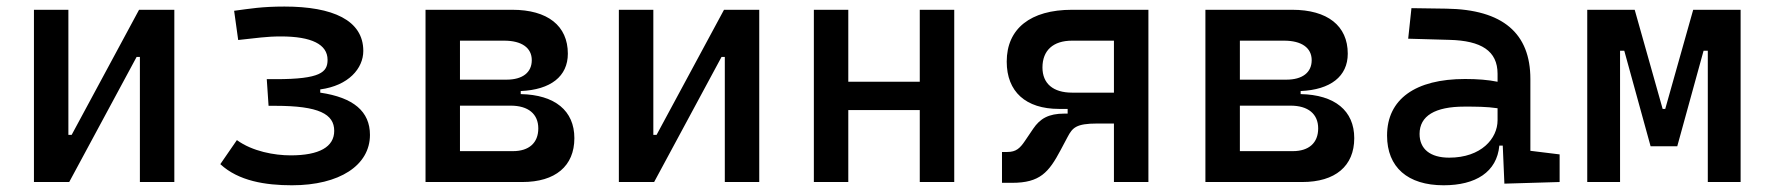

<svg xmlns="http://www.w3.org/2000/svg" viewBox="-20 -547 5313 577"><path d="M82 0H188L390.6 -376H400.4V0H503.9V-517.6H397.9L195.3 -141.6H185.5V-517.6H82Z M857.4 9.8C1000.5 9.8 1091.8 -50.3 1091.8 -141.6C1091.8 -211.9 1042.5 -253.9 942.4 -268.6V-278.3C1027.3 -289.6 1071.8 -341.3 1071.8 -394C1071.8 -486.3 980 -527.3 835 -527.3C766.6 -527.3 731.9 -521 683.6 -514.6L695.8 -426.8C752 -432.6 779.3 -437.5 824.2 -437.5C916.5 -437.5 964.4 -413.6 964.4 -367.2C964.4 -330.1 943.4 -309.1 809.1 -309.1H781.7L787.1 -229H807.6C938.5 -229 984.4 -204.1 984.4 -153.8C984.4 -105.5 939.5 -80.1 853.5 -80.1C805.2 -80.1 738.8 -91.8 691.9 -126L642.1 -53.7C696.8 -2.9 777.8 9.8 857.4 9.8Z M1258.8 0H1549.8C1648.9 0 1706.1 -47.9 1706.1 -131.8C1706.1 -214.4 1647.5 -262.2 1544.9 -264.2V-273.4C1634.8 -277.3 1686.5 -317.4 1686.5 -385.7C1686.5 -469.7 1625.5 -517.6 1519.5 -517.6H1258.8ZM1362.3 -92.8V-229.5H1514.6C1567.4 -229.5 1597.7 -204.6 1597.7 -161.1C1597.7 -117.7 1569.8 -92.8 1521.5 -92.8ZM1362.3 -307.6V-424.8H1495.1C1547.9 -424.8 1578.1 -403.3 1578.1 -366.2C1578.1 -329.1 1550.3 -307.6 1502 -307.6Z M1839.8 0H1945.8L2148.4 -376H2158.2V0H2261.7V-517.6H2155.8L1953.1 -141.6H1943.4V-517.6H1839.8Z M2744.1 0H2847.7V-517.6H2744.1V-301.3H2529.3V-517.6H2425.8V0H2529.3V-216.3H2744.1Z M3162.6 -219.7H3188.5V-205.6H3178.7C3130.9 -205.6 3105.5 -190.4 3085 -160.2L3060.5 -124C3045.4 -101.6 3033.7 -90.3 3007.3 -90.3H2991.2V2.4H3022C3105 2.4 3131.8 -28.8 3167.5 -96.2L3188.5 -135.7C3203.1 -163.1 3213.9 -175.8 3277.3 -175.8H3327.6V0H3431.2V-517.6H3201.7C3076.7 -517.6 3005.4 -460.9 3005.4 -361.8C3005.4 -271.5 3062.5 -219.7 3162.6 -219.7ZM3327.6 -268.6H3201.7C3145 -268.6 3112.8 -295.9 3112.8 -344.2C3112.8 -395.5 3145 -424.8 3201.7 -424.8H3327.6Z M3602.5 0H3893.6C3992.7 0 4049.8 -47.9 4049.8 -131.8C4049.8 -214.4 3991.2 -262.2 3888.7 -264.2V-273.4C3978.5 -277.3 4030.3 -317.4 4030.3 -385.7C4030.3 -469.7 3969.2 -517.6 3863.3 -517.6H3602.5ZM3706.1 -92.8V-229.5H3858.4C3911.1 -229.5 3941.4 -204.6 3941.4 -161.1C3941.4 -117.7 3913.6 -92.8 3865.2 -92.8ZM3706.1 -307.6V-424.8H3838.9C3891.6 -424.8 3921.9 -403.3 3921.9 -366.2C3921.9 -329.1 3894 -307.6 3845.7 -307.6Z M4501 4.9 4667 0V-83L4579.1 -93.8V-309.6C4579.1 -446.3 4497.1 -518.6 4326.2 -521L4221.7 -522.5L4211.9 -430.7L4335.9 -427.2C4431.6 -424.8 4480.5 -394 4480.5 -325.2V-301.3C4452.1 -307.1 4419.9 -309.6 4382.8 -309.6C4233.4 -309.6 4148.4 -249 4148.4 -139.6C4148.4 -44.4 4210.4 9.8 4318.4 9.8C4414.6 9.8 4478.5 -29.8 4485.8 -109.4H4496.1ZM4480.5 -221.7V-185.5C4480.5 -130.9 4431.6 -73.2 4335 -73.2C4278.3 -73.2 4246.1 -99.1 4246.1 -144.5C4246.1 -198.7 4292.5 -226.6 4380.9 -226.6C4414.6 -226.6 4447.3 -226.6 4480.5 -221.7Z M4750 0H4848.6V-394.5H4861.3L4940.4 -107.4H5020.5L5099.6 -394.5H5112.3V0H5210.9V-517.6H5068.4L4984.4 -219.7H4976.6L4892.6 -517.6H4750Z"/></svg>

Font: CaskaydiaCove Nerd Font
Style: Regular
Weight: 400
Designer: Aaron Bell
Foundry: Saja Typeworks
Version: Version 2111.1;Nerd Fonts 2.3.3